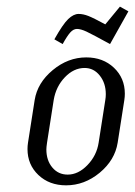

<svg xmlns="http://www.w3.org/2000/svg" viewBox="-20 -556 405 576"><path d="M62.5 -108.9Q62.5 -118.2 64 -127.9L84 -255.9Q92.3 -307.6 138.2 -345.7Q184.1 -383.8 238.8 -383.8Q289.1 -383.8 321.8 -352.8Q354.5 -321.8 354.5 -274.9Q354.5 -265.6 353 -255.9L333 -127.9Q324.7 -75.7 279.1 -37.8Q233.4 0 178.2 0Q127.9 0 95.2 -31Q62.5 -62 62.5 -108.9ZM119.1 -107.9Q119.1 -74.7 137 -53.5Q154.8 -32.2 183.1 -32.2Q214.8 -32.2 242.4 -60.8Q270 -89.4 275.9 -127.9L295.9 -255.9Q297.4 -264.6 297.4 -273.4Q297.4 -306.6 279.3 -329.3Q261.2 -352.1 233.9 -352.1Q201.2 -352.1 174.6 -324.2Q147.9 -296.4 141.1 -255.9L121.1 -127.9Q119.1 -114.3 119.1 -107.9ZM143.1 -438Q168.5 -483.4 184.6 -498.8Q200.7 -514.2 215.8 -514.2Q229.5 -514.2 245.1 -508.1Q260.7 -502 295.9 -482.9L339.8 -536.1L365.2 -522L310.1 -423.8Q256.8 -453.1 239.5 -461.2Q222.2 -469.2 210.9 -469.2Q200.2 -469.2 190.7 -458.5Q181.2 -447.8 168 -423.8Z"/></svg>

Font: Gawaa
Style: Italic
Weight: 400
Designer: T. Christopher White
Version: Version 1.0